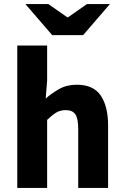

<svg xmlns="http://www.w3.org/2000/svg" viewBox="-20 -925 611 945"><path d="M65 0V-701H212V-529L205 -440Q233 -465 270.5 -486.5Q308 -508 358 -508Q440 -508 476 -454.5Q512 -401 512 -308V0H365V-289Q365 -343 350.5 -363Q336 -383 304 -383Q276 -383 256 -370.5Q236 -358 212 -335V0ZM237 -752 105 -905H218L311 -840H315L408 -905H521L389 -752Z"/></svg>

Font: Source Sans 3 ExtraLight
Style: Bold
Weight: 700
Version: Version 3.052;hotconv 1.1.0;makeotfexe 2.6.0